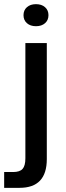

<svg xmlns="http://www.w3.org/2000/svg" viewBox="-50 -736 316 923"><path d="M-30 167V91H13Q45 91 58.5 76Q72 61 72 25V-529H175V29Q175 167 44 167ZM166.5 -624.5Q150 -610 123 -610Q96 -610 79.5 -624.5Q63 -639 63 -663Q63 -687 79.5 -701.5Q96 -716 123 -716Q150 -716 166.5 -701.5Q183 -687 183 -663Q183 -639 166.5 -624.5Z"/></svg>

Font: Mona Sans Medium
Style: Regular
Weight: 500
Designer: Deni Anggara
Foundry: GitHub
Version: Version 2.000;Glyphs 3.2.3 (3260)